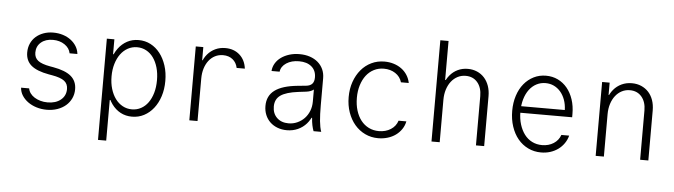

<svg xmlns="http://www.w3.org/2000/svg" viewBox="-53 -969 4907 1398"><g transform="rotate(5 2400.0 -270.0)"><path d="M104 -130Q106 -99 122.5 -73Q139 -47 166 -27.5Q193 -8 228.5 3Q264 14 304 14Q346 14 381.5 1.5Q417 -11 442.5 -33Q468 -55 482.5 -85.5Q497 -116 497 -152Q497 -212 455.5 -247.5Q414 -283 324 -299L301 -303Q239 -314 212 -335Q185 -356 185 -394Q185 -440 218 -468.5Q251 -497 305 -497Q355 -497 391 -472.5Q427 -448 434 -410H491Q488 -440 472.5 -465.5Q457 -491 432 -510Q407 -529 374 -539.5Q341 -550 303 -550Q264 -550 231.5 -538Q199 -526 175.5 -505Q152 -484 139 -454.5Q126 -425 126 -390Q126 -330 167 -295Q208 -260 297 -244L320 -240Q384 -229 411 -208Q438 -187 438 -149Q438 -100 401.5 -70Q365 -40 305 -40Q277 -40 252.5 -47Q228 -54 209 -66Q190 -78 178 -94.5Q166 -111 163 -130Z M927 -550Q881 -550 843.5 -530Q806 -510 779 -473.5Q752 -437 737.5 -385Q723 -333 723 -270Q723 -206 737.5 -154.5Q752 -103 778.5 -66.5Q805 -30 842.5 -10Q880 10 926 10Q974 10 1014 -11Q1054 -32 1083.5 -69.5Q1113 -107 1129.5 -158Q1146 -209 1146 -270Q1146 -331 1129.5 -382Q1113 -433 1084 -470.5Q1055 -508 1015 -529Q975 -550 927 -550ZM921 -497Q957 -497 987.5 -480.5Q1018 -464 1039.5 -434Q1061 -404 1073 -362.5Q1085 -321 1085 -270Q1085 -219 1073 -177.5Q1061 -136 1039.5 -106Q1018 -76 987.5 -59.5Q957 -43 921 -43Q884 -43 853 -60Q822 -77 800 -107Q778 -137 765.5 -178.5Q753 -220 753 -270Q753 -320 765.5 -361.5Q778 -403 800 -433Q822 -463 853 -480Q884 -497 921 -497ZM695 -540V200H755V-97H763L738 -300L758 -431H750V-540Z M1405 0V-310Q1405 -351 1415.5 -384.5Q1426 -418 1445 -442.5Q1464 -467 1490.5 -480.5Q1517 -494 1549 -494Q1591 -494 1619 -471.5Q1647 -449 1655 -410H1715Q1707 -473 1665.5 -510Q1624 -547 1561 -547Q1521 -547 1488 -531.5Q1455 -516 1431.5 -488.5Q1408 -461 1395 -422Q1382 -383 1382 -336L1408 -444H1400V-540H1345V0Z M2229 -391Q2229 -360 2214.5 -344Q2200 -328 2170 -325L2109 -319Q1997 -308 1942.5 -267.5Q1888 -227 1888 -153Q1888 -117 1900.5 -87Q1913 -57 1935.5 -35.5Q1958 -14 1989.5 -2Q2021 10 2058 10Q2102 10 2138.5 -6.5Q2175 -23 2201 -52.5Q2227 -82 2241.5 -123Q2256 -164 2256 -214L2204 -96H2234Q2236 -65 2241 -41.5Q2246 -18 2253 0H2309Q2298 -31 2293.5 -77.5Q2289 -124 2289 -193V-390Q2289 -426 2275.5 -455.5Q2262 -485 2237.5 -506Q2213 -527 2179 -538.5Q2145 -550 2103 -550Q2063 -550 2029 -539.5Q1995 -529 1969 -510.5Q1943 -492 1927.5 -466Q1912 -440 1910 -410H1969Q1974 -449 2011.5 -473.5Q2049 -498 2104 -498Q2162 -498 2195.5 -469.5Q2229 -441 2229 -391ZM2229 -327V-214Q2229 -177 2216.5 -145.5Q2204 -114 2182 -91Q2160 -68 2130 -54.5Q2100 -41 2066 -41Q2013 -41 1981 -72Q1949 -103 1949 -154Q1949 -208 1989 -236Q2029 -264 2117 -275L2175 -282Q2214 -287 2233 -306Q2252 -325 2252 -365Z M2863 -130Q2850 -89 2813 -65.5Q2776 -42 2726 -42Q2686 -42 2652.5 -58.5Q2619 -75 2595.5 -105Q2572 -135 2559 -177Q2546 -219 2546 -270Q2546 -320 2559 -362Q2572 -404 2595 -434Q2618 -464 2651 -481Q2684 -498 2724 -498Q2772 -498 2808 -474.5Q2844 -451 2856 -410H2913Q2907 -441 2890.5 -467Q2874 -493 2849 -511.5Q2824 -530 2792 -540Q2760 -550 2724 -550Q2672 -550 2628.5 -529Q2585 -508 2553.5 -470.5Q2522 -433 2504 -382Q2486 -331 2486 -270Q2486 -210 2504 -158.5Q2522 -107 2554 -69.5Q2586 -32 2630 -11Q2674 10 2726 10Q2762 10 2795 0Q2828 -10 2853.5 -28.5Q2879 -47 2896.5 -73Q2914 -99 2920 -130Z M3115 0H3175V-310Q3175 -351 3186 -385.5Q3197 -420 3216.5 -445Q3236 -470 3263 -484Q3290 -498 3322 -498Q3376 -498 3408 -460.5Q3440 -423 3440 -360V0H3500V-365Q3500 -406 3488 -440Q3476 -474 3454 -498.5Q3432 -523 3401 -536.5Q3370 -550 3333 -550Q3293 -550 3259.5 -534Q3226 -518 3202 -489Q3178 -460 3164.5 -419.5Q3151 -379 3151 -330L3183 -455H3175V-740H3115Z M3722 -265H4120V-289Q4120 -347 4104 -395Q4088 -443 4059.5 -477.5Q4031 -512 3991.5 -531Q3952 -550 3905 -550Q3856 -550 3815 -529.5Q3774 -509 3744 -472.5Q3714 -436 3697.5 -385Q3681 -334 3681 -274Q3681 -212 3698.5 -159.5Q3716 -107 3747 -69.5Q3778 -32 3821.5 -11Q3865 10 3916 10Q3952 10 3983.5 0Q4015 -10 4040.5 -28.5Q4066 -47 4084 -73Q4102 -99 4110 -130H4053Q4039 -90 4003 -67Q3967 -44 3919 -44Q3879 -44 3846 -60.5Q3813 -77 3790 -107.5Q3767 -138 3754 -180Q3741 -222 3741 -273Q3741 -323 3753 -364Q3765 -405 3787 -434.5Q3809 -464 3839.5 -480Q3870 -496 3906 -496Q3939 -496 3966.5 -483Q3994 -470 4015 -446Q4036 -422 4048.5 -388Q4061 -354 4062 -313H3722Z M4315 0H4375V-310Q4375 -351 4386 -385.5Q4397 -420 4416.5 -445Q4436 -470 4463 -484Q4490 -498 4522 -498Q4576 -498 4608 -460.5Q4640 -423 4640 -360V0H4700V-365Q4700 -407 4688 -441Q4676 -475 4654 -499Q4632 -523 4601 -536.5Q4570 -550 4532 -550Q4491 -550 4457 -534Q4423 -518 4399 -489.5Q4375 -461 4361.5 -420.5Q4348 -380 4348 -330L4378 -450H4370V-540H4315Z"/></g></svg>

Font: CommitMonoV143 ExtLt
Style: Regular
Weight: 200
Monospace: yes
Designer: Eigil Nikolajsen
Foundry: Eigil Nikolajsen
Version: Version 1.143